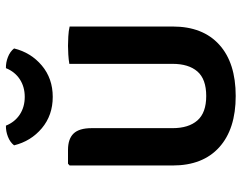

<svg xmlns="http://www.w3.org/2000/svg" viewBox="-104 -698 816 648"><g transform="rotate(-90 304.0 -374.0)"><path d="M538.5 -199Q538.5 -97.5 477.2 -42Q416 13.5 304 13.5Q192.5 13.5 131 -42Q69.5 -97.5 69.5 -199V-547L75.5 -552.5H122Q159 -552.5 177.2 -533.8Q195.5 -515 195.5 -472.5V-199.5Q195.5 -145.5 221.5 -115.8Q247.5 -86 304 -86Q361 -86 386.8 -115.8Q412.5 -145.5 412.5 -199.5V-548Q427.5 -550.5 444.2 -551.5Q461 -552.5 473.5 -552.5Q486 -552.5 504.8 -551.5Q523.5 -550.5 538.5 -547ZM464.5 -734.5Q450.5 -677.5 406.8 -640.8Q363 -604 301 -604Q239 -604 195.2 -640.8Q151.5 -677.5 137.5 -734.5Q148 -748 166.5 -755.2Q185 -762.5 204 -762Q216 -732 241.5 -715.2Q267 -698.5 301 -698.5Q335 -698.5 360.5 -715.2Q386 -732 398 -762Q417 -762.5 435.5 -755.2Q454 -748 464.5 -734.5Z"/></g></svg>

Font: Signika Negative SC SemiBold
Style: Regular
Weight: 600
Designer: Anna Giedryś
Foundry: Anna Giedryś
Version: Version 2.000; ttfautohint (v1.8.3) -l 8 -r 50 -G 200 -x 9 -